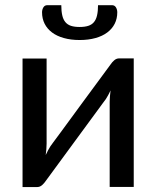

<svg xmlns="http://www.w3.org/2000/svg" viewBox="-20 -738 617 758"><path d="M69 0ZM69 0.5V-507H164V-171Q164 -161 163 -149.2Q162 -137.5 160.5 -126Q169.5 -145.5 179 -160.5Q179.5 -161.5 190.2 -176Q201 -190.5 217.8 -213.2Q234.5 -236 255.8 -265Q277 -294 299 -324Q351 -394.5 416.5 -483.5Q422 -492 430.8 -499.8Q439.5 -507.5 450.5 -507.5H508V0H413V-336Q413 -346 414 -357.8Q415 -369.5 416.5 -381Q412 -371 407.2 -362.5Q402.5 -354 398 -347Q397 -346 386.5 -331.5Q376 -317 359 -294Q342 -271 320.8 -242Q299.5 -213 277.5 -183Q225.5 -112.5 160.5 -23.5Q155 -15 146.2 -7.2Q137.5 0.5 126.5 0.5ZM294.5 -631.5Q314.5 -631.5 328.5 -636Q342.5 -640.5 351 -650.8Q359.5 -661 363.2 -677.5Q367 -694 367 -717.5H422.5Q432.5 -717.5 437.8 -708.8Q443 -700 443 -689.5Q443 -664.5 432.8 -644.2Q422.5 -624 403.5 -609.8Q384.5 -595.5 356.8 -587.8Q329 -580 294.5 -580Q260 -580 232.2 -587.8Q204.5 -595.5 185.5 -609.8Q166.5 -624 156.2 -644.2Q146 -664.5 146 -689.5Q146 -700 151.2 -708.8Q156.5 -717.5 166.5 -717.5H222Q222 -694 225.8 -677.5Q229.5 -661 238 -650.8Q246.5 -640.5 260.2 -636Q274 -631.5 294.5 -631.5Z"/></svg>

Font: Lato Medium
Style: Regular
Weight: 500
Designer: Lukasz Dziedzic
Foundry: tyPoland Lukasz Dziedzic
Version: Version 2.006; 2014-01-15